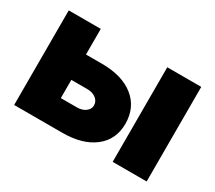

<svg xmlns="http://www.w3.org/2000/svg" viewBox="-106 -752 1075 959"><g transform="rotate(30 432.0 -272.5)"><path d="M234.4 -397.7H326.7Q443.5 -397.7 510.7 -343.9Q577.8 -290.1 578.1 -196Q577.8 -104.8 510.7 -52.4Q443.5 0 326.7 0H49.7V-545.5H234.4ZM234.4 -251.4V-146.3H326.7Q356.9 -146.3 376.4 -160.7Q396 -175.1 396.3 -197.4Q396 -221.2 376.4 -236.3Q356.9 -251.4 326.7 -251.4ZM617.9 0V-545.5H813.9V0Z"/></g></svg>

Font: Inter UI Black
Style: Regular
Weight: 900
Designer: Rasmus Andersson
Foundry: rsms
Version: 3.2;8d6f07862